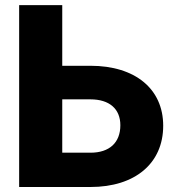

<svg xmlns="http://www.w3.org/2000/svg" viewBox="-20 -748 708 768"><path d="M229 -484.9V-727.5H56.6V0H341.8C520.5 0 632.8 -94.7 632.8 -245.1C632.8 -392.6 520.5 -484.9 341.8 -484.9ZM229 -350.6H341.8C417.5 -350.6 461.4 -312.5 461.4 -247.1C461.4 -177.2 417.5 -137.2 341.8 -137.2H229Z"/></svg>

Font: Inter ExtraBold
Style: Regular
Weight: 800
Designer: Rasmus Andersson
Foundry: rsms
Version: Version 4.001;git-9221beed3